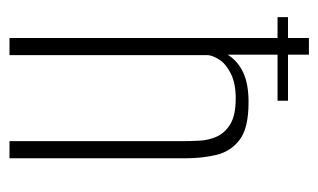

<svg xmlns="http://www.w3.org/2000/svg" viewBox="-153 -517 670 404"><g transform="rotate(90 182.0 -315.0)"><path d="M60 0V-630H95V-459Q108 -480 132 -491.5Q156 -503 195 -503Q250 -503 274.5 -484Q299 -465 306 -435Q313 -405 313 -372V0H277V-363Q277 -380 276 -400Q275 -420 267 -437Q259 -454 240.5 -465Q222 -476 187 -476Q155 -476 134.5 -465.5Q114 -455 105.5 -441.5Q97 -428 96 -418V0ZM16 -564V-586H192V-564Z"/></g></svg>

Font: Alumni Sans Thin ExtraLight
Style: Regular
Weight: 250
Version: Version 1.018